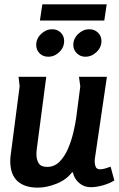

<svg xmlns="http://www.w3.org/2000/svg" viewBox="-20 -849 544 880"><path d="M192 -497 149 -169Q148 -162 147.5 -155.5Q147 -149 147 -142Q147 -117 157.5 -100.5Q168 -84 196 -84Q229 -84 252.5 -107.5Q276 -131 291.5 -167Q307 -203 316 -241Q325 -279 329 -307L348 -453L342 -497H470L416 -130Q415 -125 414.5 -119.5Q414 -114 414 -109Q414 -96 418.5 -84.5Q423 -73 439 -73Q449 -73 463 -77Q477 -81 487 -85L504 -22Q482 -8 451.5 0.5Q421 9 396 9Q365 9 342.5 -10.5Q320 -30 314 -59H310Q284 -25 239 -7Q194 11 153 11Q92 11 59.5 -19.5Q27 -50 27 -111Q27 -128 30 -146L70 -453L65 -497ZM174 -829H469L458 -755H163ZM274 -661Q274 -632 252 -610.5Q230 -589 201 -589Q177 -589 161.5 -604.5Q146 -620 146 -643Q146 -672 168.5 -693.5Q191 -715 219 -715Q243 -715 258.5 -699.5Q274 -684 274 -661ZM445 -661Q445 -632 422.5 -610.5Q400 -589 371 -589Q348 -589 332 -605Q316 -621 316 -643Q316 -672 338.5 -693.5Q361 -715 389 -715Q413 -715 429 -699.5Q445 -684 445 -661Z"/></svg>

Font: Rosario
Style: Bold Italic
Weight: 700
Italic angle: -8.05°
Designer: Hector Gatti
Foundry: Omnibus Type
Version: Version 1.101; ttfautohint (v1.8.1.43-b0c9)